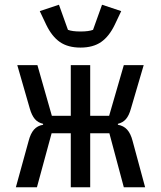

<svg xmlns="http://www.w3.org/2000/svg" viewBox="-20 -791 680 811"><path d="M279 -228H198L136 0H47L101 -196Q109 -227 123.5 -243.5Q138 -260 162 -264V-268Q140 -273 127 -288.5Q114 -304 106 -332L53 -516H138L199 -302H279V-516H361V-302H441L503 -516H587L533 -332Q525 -303 512 -288Q499 -273 478 -268V-264Q502 -260 517 -243.5Q532 -227 540 -196L593 0H503L442 -228H361V0H279ZM175 -687 148 -744 229 -771 267 -665Q285 -658 320 -658Q355 -658 373 -665L411 -771L492 -744L465 -687Q441 -637 407 -613.5Q373 -590 320 -590Q267 -590 233 -613.5Q199 -637 175 -687Z"/></svg>

Font: Writer
Style: Regular
Weight: 400
Monospace: yes
Designer: Mike Abbink, Paul van der Laan, Pieter van Rosmalen
Foundry: Bold Monday
Version: Version 2.001 2020